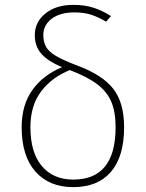

<svg xmlns="http://www.w3.org/2000/svg" viewBox="-20 -759 599 789"><path d="M490 -236Q490 -116 436 -53Q382 10 281 10Q182 10 125.5 -54Q69 -118 69 -236Q69 -327 112.5 -388.5Q156 -450 235 -483Q176 -508 149.5 -538.5Q123 -569 123 -615Q123 -668 166.5 -703.5Q210 -739 281 -739Q327 -739 363.5 -727.5Q400 -716 436 -693L416 -670Q382 -690 353 -699Q324 -708 285 -708Q227 -708 192.5 -682Q158 -656 158 -615Q158 -586 169.5 -566Q181 -546 211 -528.5Q241 -511 299 -489Q401 -451 445.5 -394Q490 -337 490 -236ZM455 -236Q455 -299 437.5 -340.5Q420 -382 380 -412.5Q340 -443 267 -471Q194 -442 149.5 -384Q105 -326 105 -236Q105 -132 152 -76.5Q199 -21 281 -21Q455 -21 455 -236Z"/></svg>

Font: FiraGO UltraLight
Style: Regular
Weight: 200
Designer: bBox Type
Foundry: bBox Type GmbH
Version: Version 1.001